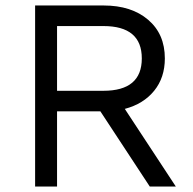

<svg xmlns="http://www.w3.org/2000/svg" viewBox="-20 -680 705 700"><path d="M346 -274H188V0H108V-660H188H358Q459 -660 520 -608Q581 -556 581 -467Q581 -397 542 -349Q503 -301 435 -283L621 0H526ZM188 -349H357Q497 -349 497 -467Q497 -585 357 -585H188Z"/></svg>

Font: Work Sans
Style: Regular
Weight: 400
Designer: Wei Huang
Foundry: Wei Huang
Version: Version 1.500; ttfautohint (v1.6)